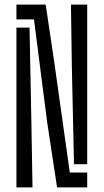

<svg xmlns="http://www.w3.org/2000/svg" viewBox="-20 -820 453 840"><path d="M229.7 0 186.4 -285.1 128.7 -735H51.9V-800H179.9L217.6 -546.6L285.4 -65.2H361.5V0ZM51.9 0V-699.3H109.2L117.2 -291.4L122.2 0ZM303.7 -101.7 294.3 -531.5 290.4 -800H361.5V-101.7Z"/></svg>

Font: Big Shoulders Stencil Display SC Thin
Style: Regular
Weight: 100
Designer: Patric King
Foundry: XO Type Co
Version: Version 2.001